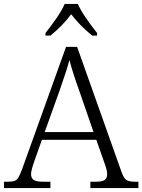

<svg xmlns="http://www.w3.org/2000/svg" viewBox="-22 -951 720 971"><path d="M-2 -32H19Q41 -32 52.5 -36.5Q64 -41 71.5 -54Q79 -67 90 -96L312 -714H368L592 -83Q603 -51 616 -41.5Q629 -32 661 -32H678V0H435V-32H463Q495 -32 507.5 -41Q520 -50 520 -71Q520 -91 503 -136L465 -244H190L153 -140Q135 -89 135 -71Q135 -50 148.5 -41Q162 -32 196 -32H233V0H-2ZM451 -283 382 -483Q346 -582 329 -648Q320 -609 279 -492L204 -283ZM208 -784Q236 -819 264 -859.5Q292 -900 305 -931H372Q385 -900 413 -859.5Q441 -819 469 -784V-771H444Q380 -823 338 -879Q295 -821 233 -771H208Z"/></svg>

Font: Noto Serif Light
Style: Regular
Weight: 300
Designer: Monotype Design Team
Foundry: Monotype Imaging Inc.
Version: Version 1.001